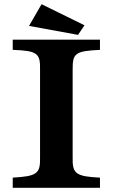

<svg xmlns="http://www.w3.org/2000/svg" viewBox="-20 -900 540 920"><path d="M179.2 -879.9 384.8 -778.8 354 -732.9 119.1 -775.9ZM41 -710H459V-661.1Q415 -659.2 388.7 -655Q362.3 -650.9 348.9 -641.1Q335.4 -631.3 331.5 -613.5Q327.6 -595.7 328.1 -565.9V-146Q327.1 -116.7 331.5 -98.4Q335.9 -80.1 349.6 -70.1Q363.3 -60.1 389.6 -55.4Q416 -50.8 459 -48.8V0H41V-48.8Q84.5 -51.3 110.8 -55.9Q137.2 -60.5 150.6 -70.6Q164.1 -80.6 168.5 -98.6Q172.9 -116.7 171.9 -146V-565.9Q172.9 -595.7 168.7 -613.8Q164.6 -631.8 151.1 -641.6Q137.7 -651.4 111.3 -655.5Q85 -659.7 41 -661.1Z"/></svg>

Font: BIZ UDPMincho
Style: Bold
Weight: 700
Designer: TypeBank Co., Ltd.
Foundry: Morisawa Inc.
Version: Version 1.06